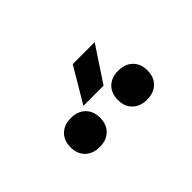

<svg xmlns="http://www.w3.org/2000/svg" viewBox="-37 -1115 674 674"><g transform="rotate(-45 300.0 -778.5)"><path d="M244 -785 321 -915H430L344 -785ZM417 -642Q384 -642 364 -661.5Q344 -681 344 -714Q344 -747 364 -766.5Q384 -786 417 -786Q451 -786 471 -766.5Q491 -747 491 -714Q491 -681 471 -661.5Q451 -642 417 -642ZM183 -642Q149 -642 129 -661.5Q109 -681 109 -714Q109 -747 129 -766.5Q149 -786 183 -786Q216 -786 236 -766.5Q256 -747 256 -714Q256 -681 236 -661.5Q216 -642 183 -642Z"/></g></svg>

Font: Tiny
Style: Bold
Weight: 700
Monospace: yes
Designer: Philipp Nurullin, Konstantin Bulenkov
Foundry: JetBrains
Version: Version 2.251; ttfautohint (v1.8.4.7-5d5b)